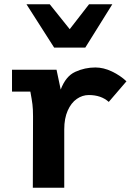

<svg xmlns="http://www.w3.org/2000/svg" viewBox="-20 -875 640 895"><path d="M134 -332Q134 -367 131.2 -388.8Q128.5 -410.5 121.5 -448H36V-550H243.5L263 -457.5Q286.5 -520 331 -540.2Q375.5 -560.5 424.5 -560.5Q462.5 -560.5 501.8 -541.8Q541 -523 569.5 -496L487 -400Q451.5 -432 394 -432Q364 -432 337.8 -413.8Q311.5 -395.5 295.5 -359.2Q279.5 -323 279.5 -272V0H133ZM103.5 -855H212L305 -739L395 -855H503.5L377.5 -653H232.5Z"/></svg>

Font: JuliaMono ExtraBold
Style: Regular
Weight: 800
Monospace: yes
Designer: cormullion
Foundry: corm
Version: Version 0.055; ttfautohint (v1.8.4)